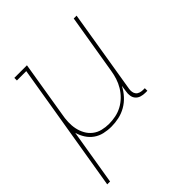

<svg xmlns="http://www.w3.org/2000/svg" viewBox="-200 -663 1001 1001"><g transform="rotate(-45 300.0 -162.5)"><path d="M16 205 135 -511H66V-530H159L108 -220Q103 -195 102 -169Q101 -143 106 -119Q111 -95 122.5 -74Q134 -53 153 -38Q172 -23 196.5 -17Q221 -11 246 -11Q270 -11 295 -16Q320 -21 342.5 -33Q365 -45 384 -63.5Q403 -82 416.5 -104.5Q430 -127 437.5 -150.5Q445 -174 449 -199L504 -530H525L449 -68Q447 -57 448.5 -45.5Q450 -34 456.5 -26Q463 -18 474 -14.5Q485 -11 496 -11H509V8H493Q478 8 463.5 3.5Q449 -1 439.5 -11.5Q430 -22 427.5 -37.5Q425 -53 428 -68L433 -104Q420 -78 399.5 -55.5Q379 -33 353.5 -18.5Q328 -4 300 2Q272 8 245 8Q217 8 191 2Q165 -4 144 -19Q123 -34 109 -56Q95 -78 88 -103L37 205Z"/></g></svg>

Font: Iosevka Curly Slab ThEx
Style: Italic
Weight: 100
Width: 7
Italic angle: -9°
Monospace: yes
Designer: Belleve Invis
Foundry: Belleve Invis
Version: Version 11.1.0; ttfautohint (v1.8.3)